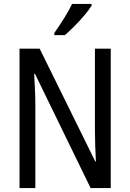

<svg xmlns="http://www.w3.org/2000/svg" viewBox="-20 -963 666 983"><path d="M547 0H444L159 -585H155Q157 -546 159 -505Q161 -464 161 -426V0H80V-714H183L468 -136H471Q469 -174 467.5 -216.5Q466 -259 466 -294V-714H547ZM449 -934Q436 -913 412 -884.5Q388 -856 360.5 -828.5Q333 -801 312 -783H258V-794Q284 -831 308.5 -870Q333 -909 349 -943H449Z"/></svg>

Font: Noto Sans Ethiopic Cond
Style: Regular
Weight: 400
Width: 3
Designer: Monotype Design Team
Foundry: Monotype Imaging Inc.
Version: Version 2.102; ttfautohint (v1.8.4.7-5d5b)